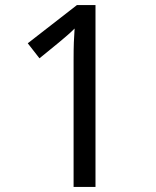

<svg xmlns="http://www.w3.org/2000/svg" viewBox="-20 -734 612 754"><path d="M355 0H269V-499Q269 -542 270 -568Q271 -594 273 -622Q257 -606 244 -595Q231 -584 211 -567L135 -505L89 -564L282 -714H355Z"/></svg>

Font: RS Noto Sans
Style: Regular
Weight: 400
Designer: Monotype Design Team
Foundry: Monotype Imaging Inc.
Version: Version 3.10